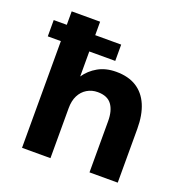

<svg xmlns="http://www.w3.org/2000/svg" viewBox="-129 -836 912 952"><g transform="rotate(20 327.0 -360.0)"><path d="M20 -563V-649H376V-563ZM89 0V-720H239V-431Q264 -468 304.5 -491Q345 -514 400 -514Q464 -514 507 -487Q550 -460 572 -408.5Q594 -357 594 -284V0H445V-270Q445 -326 422 -357Q399 -388 348 -388Q317 -388 292 -373Q267 -358 253 -330.5Q239 -303 239 -264V0Z"/></g></svg>

Font: DM Sans 16pt Black
Style: Regular
Weight: 900
Version: Version 4.004;gftools[0.9.30]